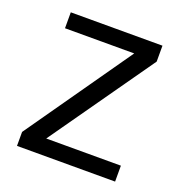

<svg xmlns="http://www.w3.org/2000/svg" viewBox="-103 -625 674 714"><g transform="rotate(20 234.0 -267.5)"><path d="M428.2 0H40V-55.2L332 -472.2H58.1V-535.2H420.9V-472.2L132.8 -63H428.2Z"/></g></svg>

Font: f02537652
Style: Regular
Weight: 400
Foundry: Ascender Corporation
Version: Version 1.10